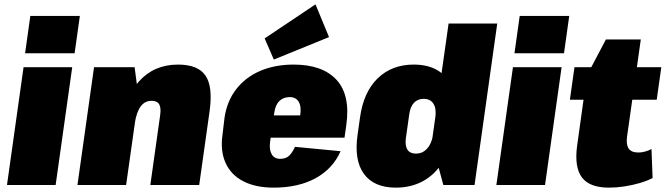

<svg xmlns="http://www.w3.org/2000/svg" viewBox="-20 -848 3051 880"><path d="M311 -540 235 0H12L88 -540ZM346 -775 322 -604H95L119 -775Z M714 -320Q719 -354 709.5 -370Q700 -386 675 -386Q644 -386 625 -360.5Q606 -335 598 -285L520 -210L526 -250Q548 -398 617 -475Q686 -552 796 -552Q887 -552 921.5 -502Q956 -452 941 -341L893 0H669ZM411 -540H597L615 -403L558 0H335Z M1234 12Q1152 12 1095.5 -17Q1039 -46 1014 -101Q989 -156 1000 -232L1009 -308Q1020 -384 1062.5 -439Q1105 -494 1172.5 -523Q1240 -552 1326 -552Q1458 -552 1522.5 -482Q1587 -412 1567 -273L1559 -217H1181L1195 -319H1398L1351 -283L1356 -319Q1362 -360 1349 -381.5Q1336 -403 1308 -403Q1279 -403 1260.5 -385Q1242 -367 1237 -331L1218 -199Q1213 -163 1225 -141.5Q1237 -120 1264 -120Q1291 -120 1306 -135Q1321 -150 1332 -175L1541 -155Q1506 -75 1427 -31.5Q1348 12 1234 12ZM1488 -678 1235 -575 1193 -672 1426 -828Z M1794 12Q1694 12 1648 -51Q1602 -114 1619 -231L1630 -309Q1646 -426 1711 -489Q1776 -552 1876 -552Q1946 -552 1991.5 -522Q2037 -492 2056 -435Q2075 -378 2064 -296L2056 -245Q2045 -164 2010 -106.5Q1975 -49 1920 -18.5Q1865 12 1794 12ZM1886 -144Q1908 -144 1924 -155Q1940 -166 1950.5 -185.5Q1961 -205 1965 -232L1975 -308Q1981 -349 1967 -372Q1953 -395 1922 -395Q1895 -395 1878 -377.5Q1861 -360 1856 -326L1840 -213Q1836 -180 1847.5 -162Q1859 -144 1886 -144ZM1959 -196 2036 -740H2259L2155 0H2012Z M2554 -540 2478 0H2255L2331 -540ZM2589 -775 2565 -604H2338L2362 -775Z M2771 12Q2682 12 2647 -35Q2612 -82 2625 -179L2670 -502L2757 -667H2917L2854 -222Q2849 -185 2861.5 -167Q2874 -149 2906 -149Q2920 -149 2935.5 -153Q2951 -157 2966 -165L2971 -32Q2946 -19 2912 -9Q2878 1 2841.5 6.5Q2805 12 2771 12ZM2613 -540H3011L2990 -391H2592Z"/></svg>

Font: Pathway Extreme Condensed Black
Style: Italic
Weight: 900
Width: 3
Italic angle: -8°
Version: Version 1.001;gftools[0.9.26]